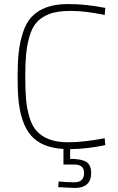

<svg xmlns="http://www.w3.org/2000/svg" viewBox="-20 -729 585 950"><path d="M431 127Q431 201 349 201L268 197L270 169Q314 173 348 173Q396 173 396 127Q396 85 348 85H294V8Q186 2 133 -59Q85 -115 72 -228Q67 -279 67 -348.5Q67 -418 72.5 -469Q78 -520 93.5 -568Q109 -616 136 -645Q196 -709 316 -709Q404 -709 501 -690L498 -655Q402 -675 331.5 -675Q261 -675 222 -659Q183 -643 160.5 -617.5Q138 -592 125.5 -547.5Q113 -503 109 -458Q105 -413 105 -347Q105 -281 109 -236Q113 -191 126 -148Q139 -105 162 -80Q213 -25 316 -25Q394 -25 498 -45L501 -11Q411 8 327 9V57Q383 57 407 72Q431 87 431 127Z"/></svg>

Font: Titillium Web ExtraLight
Style: Regular
Weight: 275
Version: Version 1.002;PS 57.000;hotconv 1.0.70;makeotf.lib2.5.55311